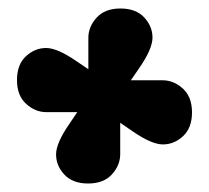

<svg xmlns="http://www.w3.org/2000/svg" viewBox="-20 -683 492 452"><path d="M363 -494Q389 -494 410.5 -474.5Q432 -455 432 -418.5Q432 -382 411 -362.5Q390 -343 363.5 -343Q337 -343 292 -374L263 -394V-320Q263 -294 243.5 -272.5Q224 -251 187.5 -251Q151 -251 131.5 -272Q112 -293 112 -319.5Q112 -346 143 -391L162 -419H89Q63 -419 41.5 -438.5Q20 -458 20 -494.5Q20 -531 41 -550.5Q62 -570 88.5 -570Q115 -570 160 -539L188 -520V-594Q188 -620 207.5 -641.5Q227 -663 263.5 -663Q300 -663 319.5 -642Q339 -621 339 -594.5Q339 -568 308 -523L288 -494Z"/></svg>

Font: Wendy One
Style: Regular
Weight: 400
Designer: Alejandro Inler
Foundry: Alejandro Inler
Version: 1.001